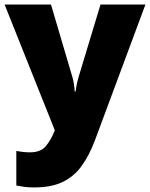

<svg xmlns="http://www.w3.org/2000/svg" viewBox="-21 -573 651 833"><path d="M-1 -553.2H200.2L293.9 -235.8Q296.9 -225.6 299.6 -208.5Q302.2 -191.4 303.2 -175.8H307.1Q309.6 -195.8 312.7 -210.7Q315.9 -225.6 318.8 -234.9L415 -553.2H609.9L391.1 35.2Q365.7 102.5 332.3 148.2Q298.8 193.8 249.8 217Q200.7 240.2 127.9 240.2Q101.6 240.2 82.8 237.5Q64 234.9 49.8 231.9V82Q60.5 84 76.2 85.9Q91.8 87.9 108.9 87.9Q156.2 87.9 178.5 60.3Q200.7 32.7 214.8 -2.9L216.8 -7.8Z"/></svg>

Font: Open Sans ExtraBold
Style: Regular
Weight: 800
Designer: Monotype Design Team
Foundry: Monotype Imaging Inc.
Version: Version 3.003; ttfautohint (v1.8.4)